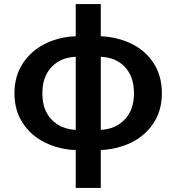

<svg xmlns="http://www.w3.org/2000/svg" viewBox="-20 -728 865 943"><path d="M352 9Q270 6 201 -28Q132 -62 91.5 -124Q51 -186 51 -270Q51 -354 92 -416.5Q133 -479 201.5 -513Q270 -547 352 -550V-708H475V-550Q559 -546 627 -512.5Q695 -479 735 -417Q775 -355 775 -270Q775 -186 734.5 -124Q694 -62 626 -28.5Q558 5 475 9V195H352ZM352 -90V-449Q278 -446 233 -398.5Q188 -351 188 -270Q188 -188 233 -141Q278 -94 352 -90ZM638 -270Q638 -351 594 -398.5Q550 -446 475 -449V-90Q547 -94 592.5 -141Q638 -188 638 -270Z"/></svg>

Font: Nebula Sans Semibold
Style: Regular
Weight: 600
Designer: Paul D. Hunt for Adobe (as Source Sans)
Foundry: Nebula Entertainment & Broadcasting LLC
Version: Version 1.010